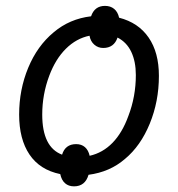

<svg xmlns="http://www.w3.org/2000/svg" viewBox="-20 -600 617 666"><path d="M189 3.9Q118.2 -10.7 82.3 -64Q46.4 -117.2 46.4 -202.6Q46.4 -289.1 77.9 -365Q109.4 -440.9 166 -487.8Q221.2 -534.7 295.9 -543.5Q308.1 -579.6 344.2 -579.6Q363.3 -579.6 376 -569.1Q388.7 -558.6 393.1 -538.6Q460 -521.5 495.6 -469.7Q531.2 -418 531.2 -336.9Q531.2 -248.5 499.5 -171.1Q467.8 -93.8 413.6 -48.8Q361.3 -3.4 287.1 6.3Q275.4 46.4 236.8 46.4Q217.8 46.4 205.6 35.6Q193.4 24.9 189 3.9ZM290.5 -476.1Q244.6 -466.8 208.5 -430.9Q172.4 -395 150.9 -337.4Q126.5 -272.5 126.5 -202.6Q126.5 -89.4 195.3 -63.5Q206.5 -100.1 244.1 -100.1Q262.7 -100.1 274.7 -89.6Q286.6 -79.1 291 -59.6Q336.4 -69.8 370.4 -104.7Q404.3 -139.6 425.3 -197.8Q451.2 -265.1 451.2 -339.8Q451.2 -386.7 435.3 -420.2Q419.4 -453.6 387.7 -469.7Q375.5 -433.6 337.9 -433.6Q320.3 -433.6 307.1 -445.1Q293.9 -456.5 290.5 -476.1Z"/></svg>

Font: Viking Open Sans
Style: Italic
Weight: 400
Italic angle: -12°
Foundry: Ascender Corporation
Version: Version 2.000